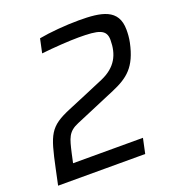

<svg xmlns="http://www.w3.org/2000/svg" viewBox="-127 -798 827 901"><g transform="rotate(-20 286.0 -348.0)"><path d="M27 -80 10 0H445L461 -75H112L122 -121C138 -190 144 -221 200 -244C270 -273 336 -302 403 -330C485 -365 532 -402 556 -515C561 -539 562 -560 562 -578C562 -683 478 -696 366 -696C301 -696 220 -689 167 -679L152 -609C214 -616 293 -621 338 -621C437 -621 475 -612 475 -559C475 -487 449 -431 370 -397C306 -370 241 -342 185 -319C72 -272 61 -239 27 -80Z"/></g></svg>

Font: Saira UNSAM
Style: Italic
Weight: 400
Italic angle: -12°
Designer: Hector Gatti with collaboration of the Omnibus-Type team
Foundry: Omnibus-Type
Version: Version 0.072;PS 000.072;hotconv 1.0.88;makeotf.lib2.5.64775